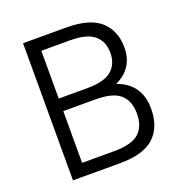

<svg xmlns="http://www.w3.org/2000/svg" viewBox="-127 -811 873 921"><g transform="rotate(-20 310.0 -350.0)"><path d="M90 -700H310Q430 -700 485 -650.5Q540 -601 540 -514Q540 -462 515.5 -424Q491 -386 445 -365V-363Q502 -343 531 -300.5Q560 -258 560 -196Q560 -101 505 -50.5Q450 0 330 0H90ZM160 -636V-392H305Q393 -392 430.5 -424.5Q468 -457 468 -514Q468 -571 430.5 -603.5Q393 -636 305 -636ZM160 -328V-64H325Q413 -64 450.5 -97.5Q488 -131 488 -196Q488 -261 450.5 -294.5Q413 -328 325 -328Z"/></g></svg>

Font: PT Root UI
Style: Regular
Weight: 400
Designer: Vitaly Kuzmin
Foundry: ParaType Ltd.
Version: Version 2.001G